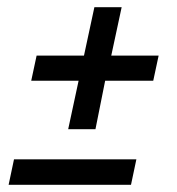

<svg xmlns="http://www.w3.org/2000/svg" viewBox="-20 -560 492 535"><path d="M170 -200 199 -335H67L82 -405H214L243 -540H319L290 -405H422L407 -335H273L246 -200ZM4 -45 19 -116H360L345 -45Z"/></svg>

Font: Saira ExtraCondensed Medium
Style: Italic
Weight: 500
Width: 2
Italic angle: -12°
Designer: Hector Gatti with collaboration of the Omnibus-Type team
Foundry: Omnibus-Type
Version: Version 1.101